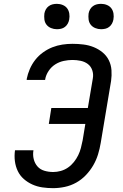

<svg xmlns="http://www.w3.org/2000/svg" viewBox="-20 -971 640 999"><path d="M256 8Q228 8 200.5 4Q173 0 148.5 -11Q124 -22 104 -39.5Q84 -57 72.5 -81Q61 -105 57.5 -132.5Q54 -160 58 -189H154Q150 -165 155.5 -143Q161 -121 175 -105Q189 -89 211 -82.5Q233 -76 257 -76Q276 -76 296 -81.5Q316 -87 333.5 -99Q351 -111 364.5 -128Q378 -145 387 -163.5Q396 -182 401 -201.5Q406 -221 410 -241L424 -326H234L247 -409H437L463 -563Q467 -585 460 -605.5Q453 -626 437 -638Q421 -650 400 -654.5Q379 -659 357 -659Q335 -659 311.5 -654Q288 -649 267.5 -636Q247 -623 233 -602Q219 -581 215 -558V-555H119V-560Q124 -586 135 -611.5Q146 -637 163 -659Q180 -681 203.5 -698Q227 -715 252.5 -725Q278 -735 304.5 -739Q331 -743 357 -743Q386 -743 414 -739.5Q442 -736 467 -726Q492 -716 513 -699Q534 -682 546 -658Q558 -634 560 -606Q562 -578 558 -550L504 -227Q499 -197 490 -167.5Q481 -138 465 -110.5Q449 -83 426.5 -59.5Q404 -36 376 -20.5Q348 -5 317 1.5Q286 8 256 8ZM506 -819Q490 -819 475.5 -825Q461 -831 452 -842.5Q443 -854 441 -869.5Q439 -885 441 -901Q443 -912 448.5 -922Q454 -932 463.5 -939Q473 -946 484 -948.5Q495 -951 506 -951Q522 -951 536.5 -945Q551 -939 559.5 -927.5Q568 -916 570.5 -900.5Q573 -885 570 -869Q568 -858 562.5 -848Q557 -838 548 -831Q539 -824 528 -821.5Q517 -819 506 -819ZM276 -819Q260 -819 245.5 -825Q231 -831 222 -842.5Q213 -854 211 -869.5Q209 -885 211 -901Q213 -912 218.5 -922Q224 -932 233.5 -939Q243 -946 254 -948.5Q265 -951 276 -951Q292 -951 306.5 -945Q321 -939 329.5 -927.5Q338 -916 340.5 -900.5Q343 -885 340 -869Q338 -858 332.5 -848Q327 -838 318 -831Q309 -824 298 -821.5Q287 -819 276 -819Z"/></svg>

Font: Iosevka Custom Medium Oblique
Style: Regular
Weight: 500
Italic angle: -9°
Designer: Belleve Invis
Foundry: Belleve Invis
Version: Version 27.0.1